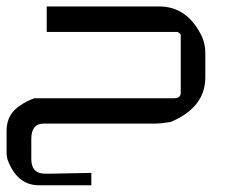

<svg xmlns="http://www.w3.org/2000/svg" viewBox="-20 -376 693 584"><path d="M122.1 -356.4H463.9Q551.3 -356.4 595.2 -262.7Q604.5 -239.3 604.5 -215.8V-140.6Q604.5 -49.3 499 -4.9Q469.7 0 450.2 0H112.3Q75.2 0 75.2 46.9V107.9Q75.2 152.3 117.2 152.3H131.3L257.8 149.9V187.5H98.6Q31.2 187.5 2.4 107.9Q0 98.6 0 88.9V21Q0 -29.3 43.5 -56.6Q60.5 -68.4 84.5 -77.1H508.8Q529.8 -77.1 529.8 -93.8V-269.5Q529.8 -272.9 520.5 -278.8H122.1Z"/></svg>

Font: Kadhim
Style: Regular
Weight: 400
Designer: Developer/ Husham Jawad
Version: Version 1.00;December 29, 2020;FontCreator 13.0.0.2683 32-bi